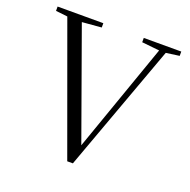

<svg xmlns="http://www.w3.org/2000/svg" viewBox="-122 -782 913 921"><g transform="rotate(20 334.5 -322.0)"><path d="M315.9 18.6 78.6 -634.3 18.6 -641.1V-663.1H252V-641.1L153.3 -632.8L353 -76.7L548.3 -631.8L458.5 -641.1V-663.1H649.9V-641.1L582 -631.8L344.7 18.6Z"/></g></svg>

Font: Elstob Light
Style: Regular
Weight: 300
Designer: Peter S. Baker
Version: Version 1.015